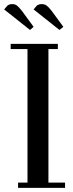

<svg xmlns="http://www.w3.org/2000/svg" viewBox="-30 -916 356 936"><path d="M-9.8 -870.1 6.8 -889.2Q16.6 -896 28.8 -896Q43 -896 52 -889.4Q61 -882.8 76.2 -863.8L133.8 -785.2L116.2 -770ZM22 -676.8V-702.1H252V-676.8H206.1V-25.9H287.1V0H58.1V-25.9H104V-676.8ZM133.8 -870.1 149.9 -889.2Q160.6 -896 172.9 -896Q187 -896 196.5 -889.4Q206.1 -882.8 221.2 -863.8L278.8 -785.2L259.8 -770Z"/></svg>

Font: Dehuti
Style: Bold
Weight: 700
Version: Version 1.2